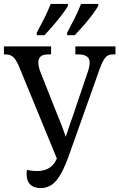

<svg xmlns="http://www.w3.org/2000/svg" viewBox="-22 -951 610 981"><path d="M185 10Q166 10 149.5 3Q133 -4 123.5 -20Q114 -36 114 -64Q114 -69 114.5 -74.5Q115 -80 116 -83Q129 -80 142.5 -78.5Q156 -77 167 -77Q200 -77 224.5 -90Q249 -103 263 -130L288 -181L273 -130L79 -602Q66 -636 50.5 -654.5Q35 -673 7 -673H-2V-714H239V-673H223Q199 -673 186.5 -663Q174 -653 174 -632Q174 -621 176.5 -609.5Q179 -598 183 -587L275 -355Q286 -329 293 -310.5Q300 -292 307 -272Q314 -252 325 -219H303Q314 -252 320.5 -272Q327 -292 333.5 -310.5Q340 -329 349 -355L426 -582Q431 -596 433.5 -609Q436 -622 436 -632Q436 -653 421 -663Q406 -673 378 -673H363V-714H568V-673H553Q530 -673 516 -656.5Q502 -640 486 -595L337 -176Q312 -103 289 -62.5Q266 -22 241 -6Q216 10 185 10ZM321 -784Q341 -821 360 -859Q379 -897 392 -931H480V-921Q471 -904 450 -876Q429 -848 404.5 -820Q380 -792 360 -771H321ZM166 -784Q186 -821 205 -859Q224 -897 237 -931H325V-921Q316 -904 294.5 -876Q273 -848 249 -820Q225 -792 205 -771H166Z"/></svg>

Font: Noto Serif Condensed
Style: Regular
Weight: 400
Width: 3
Designer: Monotype Design Team
Foundry: Monotype Imaging Inc.
Version: Version 2.015